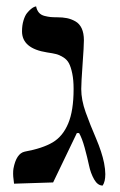

<svg xmlns="http://www.w3.org/2000/svg" viewBox="-20 -574 375 600"><path d="M233.9 -295.9Q233.9 -261.7 247.8 -222.9Q261.7 -184.1 280.3 -141.1Q298.3 -98.6 305.2 -64.9Q309.1 -44.9 309.1 -29.8Q309.1 -6.3 300.8 5.9Q285.2 5.9 274.2 -13.4Q263.2 -32.7 258.1 -57.4Q252.9 -82 244.6 -112.3Q236.3 -142.6 227.1 -158.2H220.2L146 -3.9L23.9 0Q23.9 -2 22.5 -12.2Q21 -22.5 21 -30.8Q21 -41 22 -46.9Q30.8 -94.2 57.1 -100.1Q113.3 -110.4 144.8 -129.2Q176.3 -147.9 193.1 -188Q210 -228 210 -295.9Q210 -324.2 205.8 -344.2Q201.7 -364.3 195.6 -376Q189.5 -387.7 177.7 -395Q166 -402.3 155.3 -405Q144.5 -407.7 127 -410.2Q48.8 -422.4 48.8 -476.1Q48.8 -495.1 53.5 -510.3Q58.1 -525.4 64.5 -533.2Q70.8 -541 77.1 -546.1Q83.5 -551.3 87.9 -552.7L92.8 -554.2Q95.2 -542 101.8 -534.4Q108.4 -526.9 119.4 -524.2Q130.4 -521.5 137.7 -520.8Q145 -520 158.2 -520Q175.8 -520 189.2 -517.3Q202.6 -514.6 215.6 -507.3Q228.5 -500 235.4 -485.1Q242.2 -470.2 242.2 -448.2Q242.2 -429.7 238 -372.3Q233.9 -314.9 233.9 -295.9Z"/></svg>

Font: Linux Libertine Display G
Style: Regular
Weight: 400
Designer: Philipp H. Poll
Foundry: Philipp H. Poll
Version: Version 5.0.9